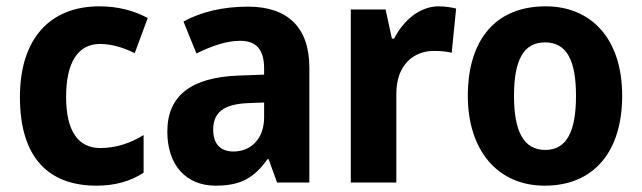

<svg xmlns="http://www.w3.org/2000/svg" viewBox="-20 -577 2031 607"><path d="M285 10C346 10 394 -5 434 -31V-150C392 -124 346 -109 297 -109C228 -109 189 -161 189 -271C189 -382 228 -438 296 -438C333 -438 369 -427 406 -409L447 -520C405 -543 353 -557 294 -557C141 -557 43 -458 43 -270C43 -77 135 10 285 10Z M764 -556C684 -556 615 -539 560 -509L601 -408C650 -432 697 -448 739 -448C788 -448 815 -423 815 -360V-341L732 -338C585 -332 509 -275 509 -161C509 -55 568 10 662 10C743 10 784 -16 826 -74H829L856 0H958V-363C958 -491 889 -556 764 -556ZM765 -251 815 -253V-206C815 -138 773 -98 718 -98C679 -98 654 -120 654 -167C654 -219 684 -248 765 -251Z M1367 -557C1305 -557 1254 -510 1226 -455H1219L1199 -547H1089V0H1233V-278C1232 -374 1290 -416 1351 -416C1376 -416 1394 -414 1408 -410L1422 -550C1406 -554 1385 -557 1367 -557Z M1947 -274C1947 -456 1848 -557 1705 -557C1546 -557 1459 -450 1459 -274C1459 -102 1553 10 1702 10C1862 10 1947 -103 1947 -274ZM1605 -274C1605 -385 1634 -443 1703 -443C1773 -443 1801 -384 1801 -274C1801 -164 1773 -103 1704 -103C1634 -103 1605 -164 1605 -274Z"/></svg>

Font: Noto Sans Thai Looped SemiCondensed
Style: Bold
Weight: 700
Width: 4
Designer: Sasikarn Vongin, Ben Mitchell
Foundry: The Fontpad Ltd
Version: Version 1.001